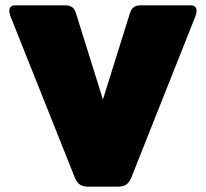

<svg xmlns="http://www.w3.org/2000/svg" viewBox="-20 -700 772 720"><path d="M259 -38 20 -637Q15 -650 15 -659Q15 -680 37 -680H225Q256 -680 264 -653L366 -327L468 -653Q476 -680 507 -680H695Q717 -680 717 -659Q717 -650 712 -637L474 -38Q466 -17 454.5 -8.5Q443 0 421 0H312Q290 0 278.5 -8.5Q267 -17 259 -38Z"/></svg>

Font: Mitr
Style: Bold
Weight: 700
Designer: Thanarat Vachiruckul
Foundry: Cadson Demak
Version: Version 1.002